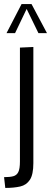

<svg xmlns="http://www.w3.org/2000/svg" viewBox="-20 -754 262 944"><path d="M6 170 0 117Q28 117 45 112.5Q62 108 70 92Q78 76 78 40V-520L144 -523V48Q144 104 127 130Q110 156 79 163Q48 170 6 170ZM12 -591 86 -734H135L211 -591H169L111 -710L54 -591Z"/></svg>

Font: Murecho Light
Style: Regular
Weight: 300
Designer: Neil Summerour
Foundry: Positype
Version: Version 1.010; ttfautohint (v1.8.3)